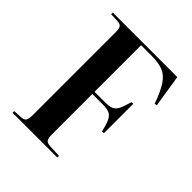

<svg xmlns="http://www.w3.org/2000/svg" viewBox="-200 -859 989 989"><g transform="rotate(45 294.0 -365.0)"><path d="M52 0V-12L103 -15Q122 -17 128 -28Q134 -39 134 -68V-670Q134 -694 127.5 -704.5Q121 -715 100 -716L52 -718V-730H522L550 -553L537 -550Q512 -620 488 -655Q464 -690 432 -702Q400 -714 354 -714H274V-375H350Q382 -375 398.5 -382.5Q415 -390 425 -410.5Q435 -431 446 -471L459 -473V-259L446 -257Q436 -300 425.5 -322Q415 -344 397.5 -351.5Q380 -359 349 -359H274V-65Q274 -40 280.5 -28Q287 -16 313 -15L378 -12V0Z"/></g></svg>

Font: Literata 72pt SemiBold
Style: Regular
Weight: 600
Designer: Latin by Veronika Burian and Jose Scaglione. Greek by Irene Vlachou. Cyrillic by Vera Evstafieva.
Foundry: TypeTogether
Version: Version 3.002